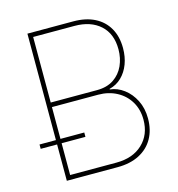

<svg xmlns="http://www.w3.org/2000/svg" viewBox="-108 -822 852 917"><g transform="rotate(-15 318.0 -364.0)"><path d="M109.9 0V-727.5H336.4Q397.9 -727.5 441.9 -705.3Q485.8 -683.1 509.5 -641.6Q533.2 -600.1 533.2 -543Q533.2 -500 519.8 -464.4Q506.3 -428.7 481.2 -404.3Q456.1 -379.9 420.9 -371.1V-368.2Q457.5 -364.7 489.7 -340.6Q522 -316.4 541.7 -277.1Q561.5 -237.8 561.5 -187.5Q561.5 -130.9 537.8 -88.9Q514.2 -46.9 469 -23.4Q423.8 0 360.8 0ZM132.3 -22.5H360.8Q442.4 -22.5 490.7 -67.9Q539.1 -113.3 539.1 -187.5Q539.1 -237.8 516.1 -276.4Q493.2 -314.9 452.6 -336.7Q412.1 -358.4 360.8 -358.4H132.3ZM132.3 -380.9H360.8Q410.6 -380.9 444.1 -403.3Q477.5 -425.8 494.1 -462.6Q510.7 -499.5 510.7 -543Q510.7 -620.1 463.6 -662.6Q416.5 -705.1 336.4 -705.1H132.3ZM28.8 -179.7V-201.2H250V-179.7Z"/></g></svg>

Font: Inter 16pt Thin
Style: Regular
Weight: 250
Version: Version 4.001;git-66647c0bb